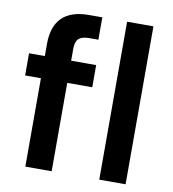

<svg xmlns="http://www.w3.org/2000/svg" viewBox="-81 -791 778 862"><g transform="rotate(10 308.0 -360.0)"><path d="M92 -559Q92 -720 256 -720H316V-618H274Q240 -618 226 -604Q212 -590 212 -558V-504H326V-403H212V0H92V-403H20V-504H92ZM429 0V-720H549V0Z"/></g></svg>

Font: AWOL-DM SemiBold
Style: Regular
Weight: 600
Designer: Colophon Foundry, Jonny Pinhorn, Mikhail Sharanda
Foundry: Colophon Foundry
Version: Version 1.000;Glyphs 3.2.3 (3260)